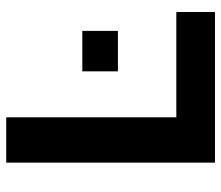

<svg xmlns="http://www.w3.org/2000/svg" viewBox="-68 -658 726 631"><g transform="rotate(-90 295.5 -343.0)"><path d="M76 0V-686H225V-127H571V0ZM376 -319V-436H509V-319Z"/></g></svg>

Font: Archivo SemiBold
Style: Bold
Weight: 700
Version: Version 2.001